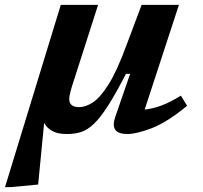

<svg xmlns="http://www.w3.org/2000/svg" viewBox="-58 -536 830 785"><path d="M459 -351 521 -516H673.5L533.5 -88Q567.5 -91.5 603.8 -105.2Q640 -119 681.5 -145L707 -103.5Q624.5 -35.5 562 -11.8Q499.5 12 462.5 12Q426.5 12 413.5 -5.2Q400.5 -22.5 414.5 -61.5L474 -234H457Q415 -152.5 383.5 -103.5Q352 -54.5 325.8 -29.5Q299.5 -4.5 273.2 3.8Q247 12 215 12Q178 12 155.5 -0.5Q133 -13 122.5 -34L98 218.5L-13.5 229H-37.5L190.5 -516H343L242.5 -202.5Q225 -150 225 -131.5Q225 -98 266 -98Q292 -98 322 -117.5Q352 -137 386.2 -191.5Q420.5 -246 459 -351Z"/></svg>

Font: Newsreader 6pt SemiBold
Style: Italic
Weight: 600
Italic angle: -17°
Designer: Hugues Gentile
Foundry: Production Type
Version: Version 1.003; ttfautohint (v1.8.3)